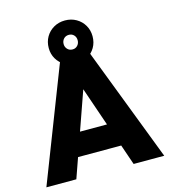

<svg xmlns="http://www.w3.org/2000/svg" viewBox="-131 -1028 1005 1133"><g transform="rotate(-15 371.0 -461.5)"><path d="M11 0 286 -709H459L731 0H544L339 -596H404L194 0ZM178 -124V-266H569V-124ZM372 -658Q333 -658 302.5 -676Q272 -694 254.5 -723.5Q237 -753 237 -790Q237 -828 254.5 -858Q272 -888 302.5 -905.5Q333 -923 371 -923Q409 -923 439.5 -905.5Q470 -888 487.5 -858Q505 -828 505 -791Q505 -753 487.5 -723Q470 -693 439.5 -675.5Q409 -658 372 -658ZM372 -746Q390 -746 402 -759Q414 -772 414 -791Q414 -810 402 -822.5Q390 -835 372 -835Q352 -835 340 -822Q328 -809 328 -790Q328 -772 340 -759Q352 -746 372 -746Z"/></g></svg>

Font: Outfit Thin ExtraBold
Style: Regular
Weight: 800
Version: Version 1.100;gftools[0.9.27]